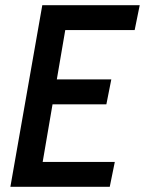

<svg xmlns="http://www.w3.org/2000/svg" viewBox="-20 -720 558 740"><path d="M422.5 -96 403 0H20L143 -700H518.5L499 -604H231.5L199 -414H409L390 -318H182.5L144.5 -96Z"/></svg>

Font: Cabin Condensed Medium
Style: Italic
Weight: 500
Width: 3
Italic angle: -10°
Designer: Pablo Impallari
Foundry: Pablo Impallari. http://www.impallari.com Igino Marini. http://www.ikern.com
Version: Version 3.001; ttfautohint (v1.8.3)